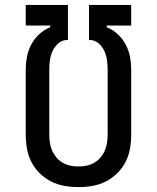

<svg xmlns="http://www.w3.org/2000/svg" viewBox="-20 -755 640 783"><path d="M300 8Q271 8 242.5 3Q214 -2 188.5 -15Q163 -28 142 -48.5Q121 -69 108 -94.5Q95 -120 90 -148.5Q85 -177 85 -206V-470Q85 -497 90 -523.5Q95 -550 107.5 -573.5Q120 -597 140 -615.5Q160 -634 185 -644V-651H85V-735H257V-592H252Q232 -591 217 -577.5Q202 -564 194 -546Q186 -528 183.5 -508.5Q181 -489 181 -470V-206Q181 -190 183.5 -173Q186 -156 192.5 -141Q199 -126 210 -113Q221 -100 235.5 -91.5Q250 -83 266.5 -79.5Q283 -76 300 -76Q317 -76 333.5 -79.5Q350 -83 364.5 -91.5Q379 -100 390 -113Q401 -126 407.5 -141Q414 -156 416.5 -173Q419 -190 419 -206V-470Q419 -489 416.5 -508.5Q414 -528 406 -546Q398 -564 383 -577.5Q368 -591 348 -592H343V-735H515V-651H415V-644Q440 -634 460 -615.5Q480 -597 492.5 -573.5Q505 -550 510 -523.5Q515 -497 515 -470V-206Q515 -177 510 -148.5Q505 -120 492 -94.5Q479 -69 458 -48.5Q437 -28 411.5 -15Q386 -2 357.5 3Q329 8 300 8Z"/></svg>

Font: Iosevka Fixed Medium Extended
Style: Regular
Weight: 500
Width: 7
Monospace: yes
Designer: Belleve Invis
Foundry: Belleve Invis
Version: Version 24.1.1; ttfautohint (v1.8.4)